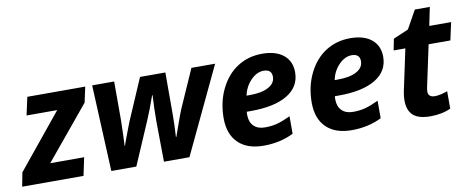

<svg xmlns="http://www.w3.org/2000/svg" viewBox="-83 -924 2930 1196"><g transform="rotate(-10 1382.0 -326.0)"><path d="M-22.9 0 -5.9 -87.9 274.9 -432.1H81.1L106 -545.9H472.2L451.2 -448.2L174.8 -113.8H389.2L365.2 0Z M655.3 -545.9V-304.2L653.3 -222.7L649.9 -139.2H651.9L658.7 -159.2Q661.1 -166 682.9 -224.1Q704.6 -282.2 706.1 -284.2L818.8 -545.9H979V-284.2Q979 -210.9 974.1 -139.2H977.1L990.7 -178.2Q1028.3 -284.7 1037.1 -304.2L1144 -545.9H1293.9L1035.2 0H874L871.1 -253.9Q871.1 -334 876 -419.9H873Q843.3 -334 813 -264.2L699.2 0H541L516.1 -545.9Z M1693.4 -32.2Q1608.4 9.8 1504.4 9.8Q1400.4 9.8 1343.8 -45.4Q1287.1 -100.6 1287.1 -201.9Q1287.1 -303.2 1327.4 -385.7Q1367.7 -468.3 1436.3 -512.2Q1504.9 -556.2 1592 -556.2Q1679.2 -556.2 1727.3 -516.4Q1775.4 -476.6 1775.4 -407.2Q1775.4 -315.9 1693.8 -266.4Q1612.3 -216.8 1460.9 -216.8H1436L1435.1 -206.5V-196.8Q1435.1 -151.9 1460.4 -126.5Q1485.8 -101.1 1530.8 -101.1Q1575.7 -101.1 1610.8 -110.8Q1646 -120.6 1693.4 -143.1ZM1474.1 -315.9Q1549.3 -315.9 1591.8 -339.4Q1634.3 -362.8 1634.3 -403.8Q1634.3 -450.2 1583 -450.2Q1540 -450.2 1502 -411.1Q1463.9 -372.1 1452.1 -315.9Z M2250.5 -32.2Q2165.5 9.8 2061.5 9.8Q1957.5 9.8 1900.9 -45.4Q1844.2 -100.6 1844.2 -201.9Q1844.2 -303.2 1884.5 -385.7Q1924.8 -468.3 1993.4 -512.2Q2062 -556.2 2149.2 -556.2Q2236.3 -556.2 2284.4 -516.4Q2332.5 -476.6 2332.5 -407.2Q2332.5 -315.9 2251 -266.4Q2169.4 -216.8 2018.1 -216.8H1993.2L1992.2 -206.5V-196.8Q1992.2 -151.9 2017.6 -126.5Q2043 -101.1 2087.9 -101.1Q2132.8 -101.1 2168 -110.8Q2203.1 -120.6 2250.5 -143.1ZM2031.2 -315.9Q2106.4 -315.9 2148.9 -339.4Q2191.4 -362.8 2191.4 -403.8Q2191.4 -450.2 2140.1 -450.2Q2097.2 -450.2 2059.1 -411.1Q2021 -372.1 2009.3 -315.9Z M2565.4 -145Q2565.4 -108.9 2608.4 -108.9Q2639.2 -108.9 2687.5 -126V-16.1Q2632.8 9.8 2558.6 9.8Q2484.4 9.8 2450 -21Q2415.5 -51.8 2415.5 -116.2Q2415.5 -140.6 2421.4 -170.9L2477.5 -434.1H2403.3L2417.5 -505.9L2513.2 -546.9L2577.6 -662.1H2672.4L2648.4 -545.9H2786.6L2762.2 -434.1H2624.5L2568.4 -170.9Q2565.4 -156.2 2565.4 -145Z"/></g></svg>

Font: Open Sans Hebrew
Style: Bold Italic
Weight: 700
Italic angle: -12°
Foundry: Ascender Corporation, Yanek Iontef
Version: Version 2.001;PS 002.001;hotconv 1.0.70;makeotf.lib2.5.58329